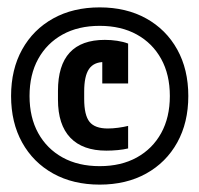

<svg xmlns="http://www.w3.org/2000/svg" viewBox="-20 -760 540 520"><path d="M250 -260Q178 -260 124 -290Q70 -320 40 -374Q10 -428 10 -500Q10 -572 40 -626Q70 -680 124 -710Q178 -740 250 -740Q322 -740 376 -710Q430 -680 460 -626Q490 -572 490 -500Q490 -428 460 -374Q430 -320 376 -290Q322 -260 250 -260ZM268 -352Q204 -352 170.5 -387Q137 -422 137 -490V-514Q137 -652 264 -652Q281 -652 297.5 -649.5Q314 -647 327 -642V-534H257V-633L289 -584Q276 -592 262 -592Q234 -592 221 -573Q208 -554 208 -512V-492Q208 -448 222.5 -430Q237 -412 272 -412Q285 -412 300 -414Q315 -416 327 -419V-358Q315 -355 299 -353.5Q283 -352 268 -352ZM250 -310Q308 -310 350.5 -333.5Q393 -357 416.5 -399.5Q440 -442 440 -500Q440 -558 416.5 -600.5Q393 -643 350.5 -666.5Q308 -690 250 -690Q192 -690 149.5 -666.5Q107 -643 83.5 -600.5Q60 -558 60 -500Q60 -442 83.5 -399.5Q107 -357 149.5 -333.5Q192 -310 250 -310Z"/></svg>

Font: M PLUS Code Latin
Style: Regular
Weight: 400
Designer: Coji Morishita
Foundry: UNDERFOREST DESIGN
Version: Version 1.002; ttfautohint (v1.8.3)